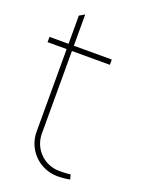

<svg xmlns="http://www.w3.org/2000/svg" viewBox="-142 -804 678 889"><g transform="rotate(20 197.5 -359.0)"><path d="M120 -579V-733L94 -718V-579H0V-553H94V-146C94 -57 165 14 254 15C289 15 316 9 316 9L310 -14C310 -14 293 -11 255 -11C180 -11 120 -71 120 -146V-553H307V-579Z"/></g></svg>

Font: MintSans
Style: ExtraLight
Weight: 200
Version: Version 1.0